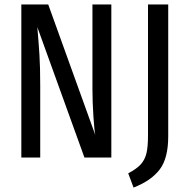

<svg xmlns="http://www.w3.org/2000/svg" viewBox="-20 -709 849 864"><path d="M481 0H360L148 -587Q154 -517 157.5 -462Q161 -407 161 -324V0H76V-689H197L409 -101Q405 -116 400.5 -183Q396 -250 396 -308V-689H481ZM737 -95Q737 4 698 54.5Q659 105 581 135L557 71Q595 51 613.5 30.5Q632 10 639 -19Q646 -48 646 -99V-689H737Z"/></svg>

Font: Fira Sans Extra Condensed
Style: Regular
Weight: 400
Width: 1
Designer: Carrois Corporate & Edenspiekermann AG
Foundry: Carrois Corporate GbR & Edenspiekermann AG
Version: Version 4.203